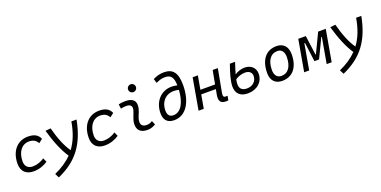

<svg xmlns="http://www.w3.org/2000/svg" viewBox="-16 -1742 5890 2970"><g transform="rotate(-20 2929.5 -257.0)"><path d="M268.6 -66.9C189.9 -66.9 143.6 -113.3 143.1 -192.4C143.6 -348.1 221.7 -450.7 340.3 -450.7C406.2 -450.7 451.7 -426.8 482.9 -370.6L545.9 -419.9C514.2 -493.7 453.1 -527.3 350.6 -527.3C173.8 -527.3 57.6 -391.1 57.6 -183.6C57.6 -61 130.4 9.8 256.3 9.8C341.3 9.8 425.8 -19 489.3 -63L460 -129.4C406.2 -91.8 336.4 -66.9 268.6 -66.9Z M586.4 230.5C910.2 87.4 1076.7 -134.8 1149.9 -517.6H1064.5C1035.2 -346.7 983.4 -211.9 901.9 -103C831.5 -203.6 773.4 -343.3 726.1 -525.9L638.7 -517.6C695.8 -317.4 763.2 -153.3 843.3 -34.7C767.6 43.9 671.4 107.4 551.3 161.1Z M1440.4 -66.9C1361.8 -66.9 1315.4 -113.3 1314.9 -192.4C1315.4 -348.1 1393.6 -450.7 1512.2 -450.7C1578.1 -450.7 1623.5 -426.8 1654.8 -370.6L1717.8 -419.9C1686 -493.7 1625 -527.3 1522.5 -527.3C1345.7 -527.3 1229.5 -391.1 1229.5 -183.6C1229.5 -61 1302.2 9.8 1428.2 9.8C1513.2 9.8 1597.7 -19 1661.1 -63L1631.8 -129.4C1578.1 -91.8 1508.3 -66.9 1440.4 -66.9Z M2237.3 -95.7C2200.7 -74.7 2178.2 -66.9 2143.1 -66.9C2078.1 -66.9 2045.9 -98.1 2049.8 -157.7C2054.2 -225.6 2092.8 -275.4 2109.4 -345.2C2138.7 -464.4 2084.5 -527.3 1958 -527.3C1919.4 -527.3 1880.9 -524.4 1842.8 -513.7L1853 -440.4C1882.8 -448.2 1912.6 -451.7 1942.4 -451.7C2012.7 -451.7 2042 -418.5 2025.9 -355C2010.7 -293.9 1969.2 -226.1 1964.8 -153.3C1958 -46.4 2015.1 9.8 2130.4 9.8C2185.5 9.8 2226.1 -8.3 2264.6 -31.2ZM2121.6 -615.2C2157.2 -615.2 2186 -643.6 2186 -679.2C2186 -714.8 2157.2 -743.7 2121.6 -743.7C2085.9 -743.7 2057.1 -714.8 2057.1 -679.2C2057.1 -643.6 2085.9 -615.2 2121.6 -615.2Z M2568.8 9.8C2778.3 9.8 2881.3 -202.6 2881.3 -456.1C2881.3 -664.1 2810.5 -742.2 2665.5 -742.2C2589.8 -742.2 2537.1 -721.2 2486.3 -696.8L2508.3 -626.5C2559.1 -650.4 2602.1 -665.5 2655.8 -665.5C2758.8 -665.5 2793 -608.9 2795.9 -480.5C2763.7 -488.8 2732.9 -492.7 2703.6 -492.7C2524.4 -492.7 2405.3 -352.5 2402.8 -168C2401.9 -75.7 2438 9.8 2568.8 9.8ZM2794.9 -407.2C2784.2 -219.7 2714.8 -66.9 2583 -66.9C2519 -66.9 2487.8 -104.5 2488.3 -181.2C2488.3 -313 2572.3 -418 2713.4 -418C2738.8 -418 2766.6 -414.6 2794.9 -407.2Z M2970.2 0H3055.7L3095.2 -223.1H3335.9L3319.8 -136.7C3300.8 -35.2 3333 9.8 3418 9.8C3433.1 9.8 3445.8 9.3 3457.5 7.8L3471.2 -64.5C3460.4 -63.5 3450.7 -63 3440.9 -63C3402.3 -63 3395.5 -85.4 3405.8 -141.6L3475.6 -517.6H3390.6L3349.1 -294.4H3107.4L3147 -517.6H3061Z M3783.7 9.8C3932.6 9.8 4040 -86.9 4040 -220.7C4040 -326.7 3960 -383.3 3867.2 -383.3C3812.5 -383.3 3751 -366.7 3701.7 -331.5C3716.3 -385.7 3736.3 -448.7 3759.3 -517.6H3673.8C3625.5 -384.3 3589.4 -255.9 3589.4 -172.4C3589.4 -61.5 3650.4 9.8 3783.7 9.8ZM3684.1 -257.8C3742.2 -294.9 3796.9 -308.6 3848.1 -308.6C3917.5 -308.6 3954.6 -268.1 3954.6 -215.8C3954.6 -131.8 3891.1 -66.9 3793 -66.9C3709 -66.9 3674.3 -109.9 3674.3 -179.7C3674.3 -200.7 3677.7 -227.1 3684.1 -257.8Z M4346.7 9.8C4520 9.8 4622.6 -117.2 4622.6 -331.5C4622.6 -455.1 4555.2 -527.3 4441.4 -527.3C4268.6 -527.3 4166 -398.4 4166 -181.2C4166 -61 4233.4 9.8 4346.7 9.8ZM4361.8 -66.9C4292.5 -66.9 4251 -116.2 4251 -200.2C4251 -357.4 4317.9 -450.7 4430.2 -450.7C4498 -450.7 4537.1 -400.9 4537.1 -317.4C4537.1 -159.7 4471.7 -66.9 4361.8 -66.9Z M4708.5 0H4791L4864.7 -420.9H4875.5L4916.5 -107.4H4992.7L5143.6 -420.9H5152.8L5079.1 0H5161.1L5252.4 -517.6H5127L4973.6 -196.8H4967.3L4923.8 -517.6H4799.8Z M5273.9 230.5C5597.7 87.4 5764.2 -134.8 5837.4 -517.6H5752C5722.7 -346.7 5670.9 -211.9 5589.4 -103C5519 -203.6 5460.9 -343.3 5413.6 -525.9L5326.2 -517.6C5383.3 -317.4 5450.7 -153.3 5530.8 -34.7C5455.1 43.9 5358.9 107.4 5238.8 161.1Z"/></g></svg>

Font: Cascadia Code PL SemiLight
Style: Italic
Weight: 350
Italic angle: -10°
Monospace: yes
Designer: Aaron Bell
Foundry: Saja Typeworks
Version: Version 2404.023